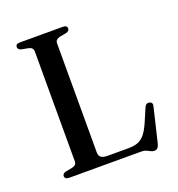

<svg xmlns="http://www.w3.org/2000/svg" viewBox="-130 -807 865 933"><g transform="rotate(-20 302.5 -341.0)"><path d="M302.5 -666 267.5 -659.5Q256.5 -657 250.2 -650.8Q244 -644.5 244 -634.5V-69.5Q244 -52 254.8 -44.2Q265.5 -36.5 288.5 -36.5H396.5Q425 -36.5 445 -44.2Q465 -52 480.8 -71.2Q496.5 -90.5 512 -126L542 -196Q546.5 -205.5 552.2 -208.8Q558 -212 566.5 -210.5Q575.5 -208.5 579 -202.5Q582.5 -196.5 579.5 -186L537 -8Q533 6 527 12.2Q521 18.5 510.5 18.5Q501 18.5 492.8 14Q484.5 9.5 474 4.8Q463.5 0 447 0H75Q64 0 58.8 -4.5Q53.5 -9 53.5 -16Q53.5 -29.5 70.5 -34L105 -40.5Q117 -43 123 -49.2Q129 -55.5 129 -65.5V-634.5Q129 -644.5 123 -650.8Q117 -657 105 -659.5L70.5 -666Q53.5 -670.5 53.5 -684Q53.5 -691.5 58.8 -695.8Q64 -700 75 -700H298Q309 -700 314.2 -695.8Q319.5 -691.5 319.5 -684Q319.5 -670.5 302.5 -666Z"/></g></svg>

Font: Fraunces 36pt
Style: Regular
Weight: 400
Version: Version 1.000;[b76b70a41]